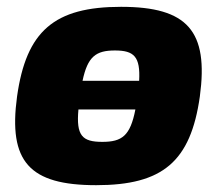

<svg xmlns="http://www.w3.org/2000/svg" viewBox="-20 -531 640 563"><path d="M335 -511C139 -511 57 -440 30 -248C4 -57 66 12 262 12C457 12 539 -57 566 -248C592 -440 530 -511 335 -511ZM317 -383C373 -383 392 -365 388 -294H222C237 -365 261 -383 317 -383ZM280 -115C221 -115 203 -133 210 -210H377C362 -133 338 -115 280 -115Z"/></svg>

Font: Exo 2 Extra Bold
Style: Italic
Weight: 800
Italic angle: -8°
Designer: Natanael Gama
Version: Version 1.001;PS 001.001;hotconv 1.0.88;makeotf.lib2.5.64775